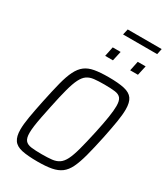

<svg xmlns="http://www.w3.org/2000/svg" viewBox="-246 -1130 1080 1243"><g transform="rotate(30 294.0 -508.5)"><path d="M249 8Q175 8 131 -1.5Q87 -11 68 -38.5Q49 -66 49 -117Q49 -156 58.5 -212Q68 -268 84 -345Q103 -436 119 -498.5Q135 -561 154.5 -600Q174 -639 201.5 -660Q229 -681 271 -688.5Q313 -696 375 -696Q449 -696 493 -686Q537 -676 556 -649Q575 -622 575 -570Q575 -531 566 -476Q557 -421 541 -343Q522 -253 505.5 -191Q489 -129 470 -89.5Q451 -50 423 -29Q395 -8 353 0Q311 8 249 8ZM249 -47Q293 -47 324 -50.5Q355 -54 376.5 -68.5Q398 -83 414 -114.5Q430 -146 445 -201.5Q460 -257 479 -344Q496 -422 504 -474.5Q512 -527 512 -559Q512 -598 498.5 -615.5Q485 -633 454.5 -637Q424 -641 375 -641Q330 -641 299 -637.5Q268 -634 247 -619.5Q226 -605 210 -573.5Q194 -542 179 -486.5Q164 -431 146 -344Q135 -292 127 -251Q119 -210 115 -180Q111 -150 111 -128Q111 -89 125 -72Q139 -55 169.5 -51Q200 -47 249 -47ZM473 -804 488 -876H547L531 -804ZM286 -804 301 -876H360L344 -804ZM317 -982 327 -1025H581L572 -982Z"/></g></svg>

Font: Saira SemiCondensed Light
Style: Italic
Weight: 300
Width: 4
Italic angle: -12°
Designer: Hector Gatti with collaboration of the Omnibus-Type team
Foundry: Omnibus-Type
Version: Version 1.101